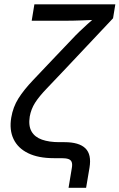

<svg xmlns="http://www.w3.org/2000/svg" viewBox="-20 -748 565 908"><path d="M304.2 140.1 319.8 45.9Q322.8 28.8 319.1 18.6Q315.4 8.3 303.7 4.2Q292 0 271 0H234.4Q161.6 0 113.3 -23.4Q64.9 -46.9 44.2 -90.1Q23.4 -133.3 33.2 -191.9Q41.5 -241.7 67.1 -282.5Q92.8 -323.2 136.5 -369.1Q180.2 -415 241.2 -479.5L318.4 -560.5Q337.4 -581.1 355.7 -598.6Q374 -616.2 391.1 -631.6Q408.2 -647 423.8 -660.6Q439.5 -674.3 453.6 -686.5L448.7 -655.8Q430.7 -654.3 410.4 -653.3Q390.1 -652.3 369.1 -651.6Q348.1 -650.9 327.9 -650.4Q307.6 -649.9 288.6 -649.9H129.9L142.6 -727.5H525.4L514.6 -661.6L293.9 -427.2Q237.8 -367.7 201.4 -329.8Q165 -292 146 -262.2Q127 -232.4 120.6 -196.8Q113.8 -152.8 129.2 -126.2Q144.5 -99.6 178.5 -87.6Q212.4 -75.7 259.8 -75.7H284.7Q354 -75.7 383.8 -46.6Q413.6 -17.6 403.3 44.9L387.2 140.1Z"/></svg>

Font: Inter 20pt
Style: Italic
Weight: 400
Italic angle: -9.3988°
Version: Version 4.001;git-66647c0bb